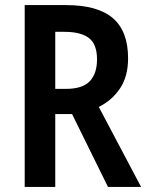

<svg xmlns="http://www.w3.org/2000/svg" viewBox="-20 -734 581 754"><path d="M239 -714Q364 -714 423.5 -662.5Q483 -611 483 -505Q483 -434 451.5 -387Q420 -340 368 -314L534 0H404L263 -286H197V0H77V-714ZM233 -609H197V-385H239Q304 -385 332.5 -415Q361 -445 361 -501Q361 -560 329.5 -584.5Q298 -609 233 -609Z"/></svg>

Font: Noto Sans Malayalam Condensed SemiBold
Style: Regular
Weight: 600
Width: 3
Designer: Jelle Bosma - Monotype Design Team
Foundry: Monotype Imaging Inc.
Version: Version 2.104; ttfautohint (v1.8.4.7-5d5b)